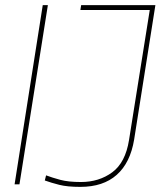

<svg xmlns="http://www.w3.org/2000/svg" viewBox="-20 -720 630 750"><path d="M37 0 147 -700H167L56 0ZM155 -15 160 -35Q184 -26 215.5 -17.5Q247 -9 296 -9Q367 -9 418.5 -47Q470 -85 484 -173L565 -681H294L297 -700H587L504 -175Q489 -84 436 -37Q383 10 294 10Q243 10 211.5 2Q180 -6 155 -15Z"/></svg>

Font: Georama Thin
Style: Italic
Weight: 100
Italic angle: -9°
Designer: Jean-Baptiste Levee
Foundry: Production Type
Version: Version 1.000